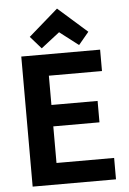

<svg xmlns="http://www.w3.org/2000/svg" viewBox="-61 -974 682 1019"><g transform="rotate(-5 280.0 -465.0)"><path d="M71 0V-693H491V-579H208V-423H454V-309H208V-114H515V0ZM183 -727 125 -793 282 -930 437 -793 382 -727 282 -804Z"/></g></svg>

Font: Ubuntu Sans Mono
Style: Bold
Weight: 700
Monospace: yes
Designer: Dalton Maag Ltd
Foundry: Dalton Maag Ltd
Version: Version 1.006